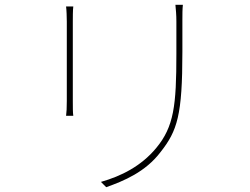

<svg xmlns="http://www.w3.org/2000/svg" viewBox="-20 -757 1040 799"><path d="M648 -124C718 -213 739 -277 739 -542V-674C739 -698 739 -717 741 -737H710C712 -716 714 -695 714 -668V-533C714 -318 704 -230 630 -141C567 -65 484 -24 400 0L422 22C495 -4 585 -41 648 -124ZM283 -337V-667C283 -683 283 -715 285 -730H255C257 -715 258 -684 258 -667V-337C258 -309 257 -288 255 -275H285C283 -288 283 -311 283 -337Z"/></svg>

Font: Glow Sans SC Normal Thin
Style: Regular
Weight: 100
Designer: Ryoko NISHIZUKA (kana, bopomofo & ideographs); Paul D. Hunt (Latin, Greek & Cyrillic); Sandoll Communications, Soo-young
Version: Version 0.93